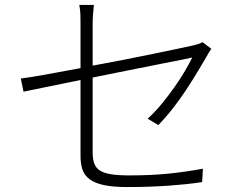

<svg xmlns="http://www.w3.org/2000/svg" viewBox="-20 -749 996 775"><path d="M64 -432Q96 -436 161 -447.5Q226 -459 305 -474V-654Q305 -674 304.5 -691.5Q304 -709 300 -729H359Q357 -709 355.5 -691.5Q354 -674 354 -654V-484Q420 -496 486 -509Q552 -522 607.5 -533.5Q663 -545 703 -553.5Q743 -562 757 -565Q770 -568 781 -571.5Q792 -575 797 -579L833 -552Q828 -545 823 -537Q818 -529 814 -521Q797 -492 776 -457Q755 -422 730.5 -385Q706 -348 678 -312Q650 -276 619 -244L576 -270Q605 -296 632.5 -329.5Q660 -363 684 -397Q708 -431 726.5 -462.5Q745 -494 756 -517Q754 -516 717 -508.5Q680 -501 623 -490Q566 -479 495 -464.5Q424 -450 354 -436V-133Q354 -107 360.5 -89Q367 -71 383.5 -60.5Q400 -50 429 -45.5Q458 -41 503 -41Q590 -41 659 -48Q728 -55 799 -68L796 -14Q763 -9 729.5 -5.5Q696 -2 660 0.5Q624 3 583 4.5Q542 6 494 6Q436 6 399 -2Q362 -10 341 -26Q320 -42 312.5 -65.5Q305 -89 305 -120V-426Q227 -410 165 -397.5Q103 -385 75 -379Z"/></svg>

Font: Kinto Sans Light
Style: Regular
Weight: 300
Designer: Authors: Ryoko NISHIZUKA  (kana & ideographs); Paul D. Hunt (Latin, Greek & Cyrillic); Wenlong ZHANG  (bopomofo); Sandol
Foundry: Adobe Systems Incorporated, ookami Inc.
Version: Version 0.001